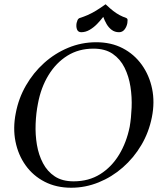

<svg xmlns="http://www.w3.org/2000/svg" viewBox="-20 -869 742 900"><path d="M431 -671Q501 -671 555 -643Q609 -615 644.5 -565.5Q680 -516 693 -453Q706 -390 692 -320Q678 -249 642.5 -189Q607 -129 555.5 -84Q504 -39 442 -14Q380 11 314 11Q244 11 189.5 -17Q135 -45 100 -94Q65 -143 52.5 -206Q40 -269 54 -339Q67 -408 101.5 -468Q136 -528 186.5 -573.5Q237 -619 299.5 -645Q362 -671 431 -671ZM418 -641Q349 -641 296 -608Q243 -575 207.5 -517Q172 -459 158 -384Q149 -339 147 -288.5Q145 -238 153 -190.5Q161 -143 181.5 -104Q202 -65 237 -42Q272 -19 325 -19Q396 -19 449.5 -52.5Q503 -86 538 -143.5Q573 -201 588 -275Q595 -316 597 -365Q599 -414 591.5 -462.5Q584 -511 564 -551.5Q544 -592 508.5 -616.5Q473 -641 418 -641ZM464 -790Q451 -773 435 -756.5Q419 -740 400 -729Q381 -718 361 -718Q346 -718 341 -731Q336 -744 339 -761Q341 -769 343.5 -775Q346 -781 352 -784Q374 -791 391 -798.5Q408 -806 427.5 -817.5Q447 -829 475 -849Q496 -829 511 -817.5Q526 -806 540 -798.5Q554 -791 573 -784Q578 -781 578 -775Q578 -769 577 -761Q574 -744 564 -731Q554 -718 538 -718Q518 -718 503.5 -729Q489 -740 479.5 -756.5Q470 -773 464 -790Z"/></svg>

Font: Young Serif Light
Style: Italic
Weight: 300
Italic angle: -10.979°
Designer: Bastien Sozeau
Foundry: NBR — Bastien Sozeau
Version: Version 5.001